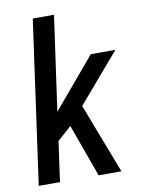

<svg xmlns="http://www.w3.org/2000/svg" viewBox="-83 -780 617 837"><g transform="rotate(-10 226.0 -361.5)"><path d="M121 -723H215L156 -304L343 -526H452L267 -310L386 0H285L201 -233L139 -178L114 0H20Z"/></g></svg>

Font: Archivo Narrow Medium
Style: Italic
Weight: 500
Italic angle: -8°
Designer: Hector Gatti
Foundry: Omnibus-Type
Version: Version 2.001